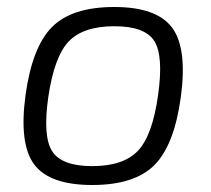

<svg xmlns="http://www.w3.org/2000/svg" viewBox="-20 -517 604 549"><path d="M497 -239Q478 -101 421 -44.5Q364 12 244 12Q122 12 78 -46.5Q34 -105 53 -245Q72 -383 129 -440Q186 -497 307 -497Q428 -497 472 -438Q516 -379 497 -239ZM307 -442Q218 -442 176.5 -398.5Q135 -355 118 -239Q102 -126 129.5 -84Q157 -42 244 -42Q333 -42 374.5 -86Q416 -130 432 -245Q448 -358 421 -400Q394 -442 307 -442Z"/></svg>

Font: Exo 2.0 Light
Style: Italic
Weight: 300
Italic angle: -8°
Designer: Natanael Gama
Version: Version 1.001;PS 001.001;hotconv 1.0.70;makeotf.lib2.5.58329